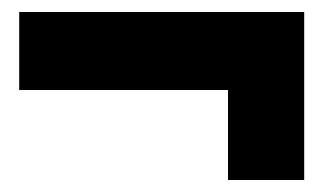

<svg xmlns="http://www.w3.org/2000/svg" viewBox="-20 -440 540 320"><path d="M360 -140V-290H12V-420H487V-140Z"/></svg>

Font: Mona Sans Condensed ExtraBold
Style: Regular
Weight: 800
Width: 3
Designer: Deni Anggara
Foundry: GitHub
Version: Version 1.001;gftools[0.9.33]